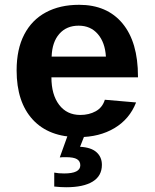

<svg xmlns="http://www.w3.org/2000/svg" viewBox="-20 -558 640 795"><path d="M305.7 9.8Q182.6 9.8 115.7 -62.7Q48.8 -135.3 48.8 -266.6Q48.8 -354.5 80.3 -415Q111.8 -475.6 169.9 -506.8Q228 -538.1 307.6 -538.1Q423.3 -538.1 487.3 -460.9Q551.3 -383.8 551.3 -241.7V-237.8H192.9Q192.9 -166 224.9 -124Q256.8 -82 312.5 -82Q348.6 -82 376.5 -97.4Q404.3 -112.8 414.1 -145L543.5 -133.8Q516.6 -64.9 454.1 -27.6Q391.6 9.8 305.7 9.8ZM305.7 -451.7Q255.4 -451.7 225.6 -417.7Q195.8 -383.8 193.8 -323.7H418.5Q415 -382.3 385 -417Q355 -451.7 305.7 -451.7ZM401.9 124.5Q401.9 170.4 363.8 193.8Q325.7 217.3 253.9 217.3Q231.9 217.3 204.6 214.4V156.7Q221.7 160.2 245.6 160.2Q312.5 160.2 312.5 126.5Q312.5 109.4 298.8 101.1Q285.2 92.8 252.9 92.8Q234.4 92.8 227.5 93.8L261.2 0H331.1L311.5 49.8Q357.4 52.2 379.6 72.3Q401.9 92.3 401.9 124.5Z"/></svg>

Font: Liberation Mono
Style: Bold
Weight: 700
Monospace: yes
Designer: Steve Matteson
Foundry: Ascender Corporation
Version: Version 2.1.5